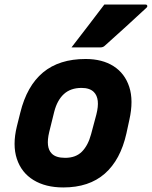

<svg xmlns="http://www.w3.org/2000/svg" viewBox="-20 -811 667 843"><path d="M356 -552Q429 -552 478.5 -520.5Q528 -489 547.5 -429.5Q567 -370 548 -285L535 -225Q509 -109 440 -48.5Q371 12 258 12Q180 12 127 -20.5Q74 -53 54 -113.5Q34 -174 54 -256L69 -316Q98 -434 169 -493Q240 -552 356 -552ZM338 -425Q290 -425 260.5 -398Q231 -371 218 -320L196 -231Q180 -164 207 -137Q225 -118 266 -118Q313 -118 340 -145.5Q367 -173 380 -222L403 -308Q421 -378 392 -407Q374 -425 338 -425ZM438 -791H619Q625 -791 626.5 -786Q628 -781 622 -776Q576 -733 533.5 -694.5Q491 -656 441 -611Q433 -603 422 -603H294Q330 -650 366 -696.5Q402 -743 438 -791Z"/></svg>

Font: Recursive Sn Lnr St XBd
Style: Italic
Weight: 800
Italic angle: -15°
Version: Version 1.079;hotconv 1.0.112;makeotfexe 2.5.65598; ttfautoh